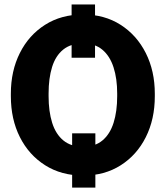

<svg xmlns="http://www.w3.org/2000/svg" viewBox="-20 -787 748 872"><path d="M357.4 10.3Q258.8 10.3 185.1 -36.4Q111.3 -83 70.3 -164.3Q29.3 -245.6 29.3 -350.1V-361.3Q29.3 -464.8 70.1 -546.1Q110.8 -627.4 184.6 -674.3Q258.3 -721.2 356.9 -721.2Q454.6 -721.2 527.8 -674.3Q601.1 -627.4 642.1 -546.1Q683.1 -464.8 683.1 -361.3V-350.1Q683.1 -245.6 642.3 -164.3Q601.6 -83 528.3 -36.4Q455.1 10.3 357.4 10.3ZM357.4 -120.6Q411.1 -120.6 445.3 -149.2Q479.5 -177.7 495.8 -229.2Q512.2 -280.8 512.2 -350.1V-362.3Q512.2 -430.2 495.6 -481.4Q479 -532.7 444.8 -561.3Q410.6 -589.8 356.9 -589.8Q301.8 -589.8 267.1 -561.8Q232.4 -533.7 216.6 -482.7Q200.7 -431.6 200.7 -362.3V-350.1Q200.7 -280.8 217 -229Q233.4 -177.2 268.1 -148.9Q302.7 -120.6 357.4 -120.6ZM307.6 64.9V-181.6H413.1V64.9ZM305.2 -524.9V-766.6H411.6V-524.9Z"/></svg>

Font: Roboto Slab LO Black
Style: Regular
Weight: 900
Designer: Google
Version: Version 2.000